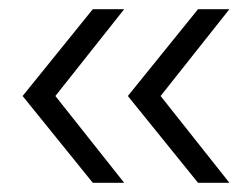

<svg xmlns="http://www.w3.org/2000/svg" viewBox="-20 -477 546 416"><path d="M249 -81 100 -269 249 -457H181L29 -269L181 -81ZM477 -81 328 -269 477 -457H409L257 -269L409 -81Z"/></svg>

Font: Plus Jakarta Sans Light
Style: Regular
Weight: 300
Designer: Gumpita Rahayu
Foundry: Tokotype
Version: Version 2.071;gftools[0.9.30]